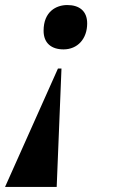

<svg xmlns="http://www.w3.org/2000/svg" viewBox="-24 -562 458 762"><path d="M243 -542C199 -542 149 -516 149 -440C149 -390 181 -366 228 -366C284 -366 322 -408 322 -469C322 -519 290 -542 243 -542ZM220 -290H206L-4 180H201Z"/></svg>

Font: Noto Serif Display SemiCondensed Black
Style: Italic
Weight: 900
Width: 4
Italic angle: -12°
Designer: Monotype Design Team
Foundry: Monotype Imaging Inc.
Version: Version 2.009